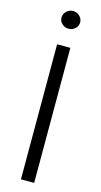

<svg xmlns="http://www.w3.org/2000/svg" viewBox="-136 -931 509 971"><g transform="rotate(15 118.5 -445.5)"><path d="M153.3 0H84V-707H153.3ZM70.3 -843.8Q70.3 -862.8 84.7 -876.7Q99.1 -890.6 119.1 -890.6Q139.2 -890.6 153.6 -876.7Q168 -862.8 168 -843.8Q168 -824.7 153.6 -811.3Q139.2 -797.9 119.1 -797.9Q99.1 -797.9 84.7 -811.3Q70.3 -824.7 70.3 -843.8Z"/></g></svg>

Font: Pretendard JP Light
Style: Regular
Weight: 300
Designer: Base glyphs from Inter by Rasmus Andersson; Hangeul glyphs from Noto Sans CJK(Source Han Sans) by Jang Soo-young and Kan
Foundry: Kil Hyung-jin
Version: Version 1.309